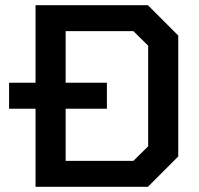

<svg xmlns="http://www.w3.org/2000/svg" viewBox="-20 -720 767 740"><path d="M667 -583V-117L550 0H117V-301H15V-401H117V-700H550ZM551 -544 494 -600H233V-401H392V-301H233V-100H494L551 -156Z"/></svg>

Font: Chakra Petch SemiBold
Style: Regular
Weight: 600
Designer: Katatrad Aksorn Co.,Ltd.
Foundry: Cadson Demak Co.,Ltd.
Version: Version 1.000; ttfautohint (v1.6)